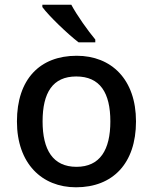

<svg xmlns="http://www.w3.org/2000/svg" viewBox="-20 -786 649 816"><path d="M283 -766H160V-756C187 -719 267 -642 314 -606H385V-618C354 -655 307 -721 283 -766ZM558 -270C558 -449 453 -549 306 -549C149 -549 52 -449 52 -270C52 -91 158 10 303 10C459 10 558 -91 558 -270ZM161 -270C161 -392 204 -461 304 -461C405 -461 449 -392 449 -270C449 -149 405 -77 305 -77C205 -77 161 -149 161 -270Z"/></svg>

Font: Noto Sans Devanagari UI Medium
Style: Regular
Weight: 500
Designer: Jelle Bosma - Monotype Design Team
Foundry: Monotype Imaging Inc.
Version: Version 2.004